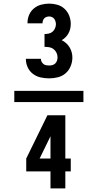

<svg xmlns="http://www.w3.org/2000/svg" viewBox="-20 -873 540 1061"><path d="M252 -440Q228 -440 205 -445Q182 -450 163 -464Q144 -478 133.5 -500Q123 -522 123 -546V-548H206V-547Q206 -539 210 -531.5Q214 -524 220.5 -519Q227 -514 235 -512.5Q243 -511 252 -511Q261 -511 270 -513.5Q279 -516 285.5 -522.5Q292 -529 295 -538Q298 -547 298 -556Q298 -570 292 -582Q286 -594 275.5 -602Q265 -610 252 -612Q239 -614 226 -614V-685Q238 -685 249.5 -687.5Q261 -690 270 -697.5Q279 -705 284 -716.5Q289 -728 289 -739Q289 -747 286.5 -755Q284 -763 279.5 -769Q275 -775 267.5 -778.5Q260 -782 252 -782Q244 -782 237 -779.5Q230 -777 225 -772Q220 -767 217.5 -760Q215 -753 215 -745V-744H132V-747Q132 -770 141 -791Q150 -812 167.5 -826.5Q185 -841 207 -847Q229 -853 252 -853Q275 -853 297.5 -846.5Q320 -840 337 -824Q354 -808 362.5 -786Q371 -764 371 -741Q371 -727 368 -714Q365 -701 358.5 -689Q352 -677 342.5 -667.5Q333 -658 321 -651Q335 -644 346 -634Q357 -624 364.5 -611.5Q372 -599 376 -584.5Q380 -570 380 -555Q380 -531 370.5 -507.5Q361 -484 342.5 -468Q324 -452 300 -446Q276 -440 252 -440ZM59 -309V-371H441V-309ZM259 168V74H125V3L242 -236H341V3H371V74H341V168ZM199 3H259V-120Z"/></svg>

Font: Moesevka
Style: Bold
Weight: 700
Monospace: yes
Designer: Belleve Invis
Foundry: Belleve Invis
Version: Version 32.5.0; ttfautohint (v1.8.4)